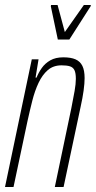

<svg xmlns="http://www.w3.org/2000/svg" viewBox="-20 -747 383 767"><path d="M0 0 107 -510H134L122 -437H126Q134 -457 147 -475.5Q160 -494 181 -506Q202 -518 233 -518Q263 -518 281.5 -510Q300 -502 309 -484Q318 -466 318 -435Q318 -414 314 -385Q310 -356 302 -320L234 0H199L265 -315Q273 -355 278 -383.5Q283 -412 283 -432Q283 -455 277.5 -466.5Q272 -478 259.5 -482Q247 -486 226 -486Q193 -486 171 -467Q149 -448 134 -416Q119 -384 109 -344.5Q99 -305 90 -264L34 0ZM211 -589 183 -722 184 -727H210L239 -619L315 -727H343L342 -722L257 -589Z"/></svg>

Font: Saira UltraCondensed Thin
Style: Italic
Weight: 250
Width: 1
Italic angle: -12°
Designer: Hector Gatti with collaboration of the Omnibus-Type team
Foundry: Omnibus-Type
Version: Version 1.101